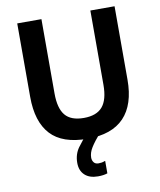

<svg xmlns="http://www.w3.org/2000/svg" viewBox="-101 -799 933 1117"><g transform="rotate(-10 365.5 -241.0)"><path d="M78 -720H221V-281Q221 -193 255 -152Q289 -111 365 -111Q440 -111 475 -152Q510 -193 510 -281V-720H653V-286Q653 -139 581 -63.5Q509 12 365 12Q217 12 147.5 -63.5Q78 -139 78 -286ZM281 140Q281 89 308.5 51Q336 13 366 -18L442 -10Q404 34 385 64.5Q366 95 366 124Q366 140 375 152Q384 164 403 164Q412 164 421.5 162.5Q431 161 440 157H443V230Q432 234 417.5 236Q403 238 387 238Q337 238 309 212Q281 186 281 140Z"/></g></svg>

Font: Kufam SemiBold
Style: Regular
Weight: 600
Designer: Wael Morcos, Artur Schmal
Foundry: Original Type
Version: Version 1.300; ttfautohint (v1.8.3)